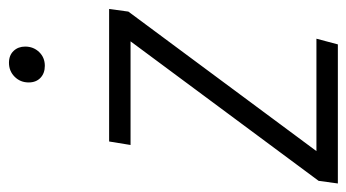

<svg xmlns="http://www.w3.org/2000/svg" viewBox="-210 -596 792 439"><g transform="rotate(-90 186.5 -376.0)"><path d="M386 -523 380 -479 61 -49H318L305 0H-13L-7 -44L312 -474H75L83 -523ZM218 -707Q218 -726 231 -739Q244 -752 263 -752Q280 -752 290 -741.5Q300 -731 300 -715Q300 -696 287.5 -683Q275 -670 256 -670Q239 -670 228.5 -680Q218 -690 218 -707Z"/></g></svg>

Font: Fira Sans Condensed Light
Style: Italic
Weight: 300
Width: 3
Italic angle: -8°
Designer: Carrois Corporate & Edenspiekermann AG
Foundry: Carrois Corporate GbR & Edenspiekermann AG
Version: Version 4.203